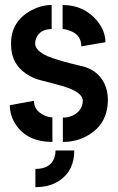

<svg xmlns="http://www.w3.org/2000/svg" viewBox="-20 -565 473 771"><path d="M122.1 186.5V113.3Q184.6 113.3 199.2 65.4Q203.1 52.7 203.1 39.1H278.3Q278.3 120.1 218.8 160.2Q179.7 186.5 122.1 186.5ZM19.5 -142.6 116.2 -160.2Q116.2 -122.1 156.2 -102.5Q173.8 -93.8 190.4 -93.8V4.9Q86.9 4.9 41 -68.4Q19.5 -103.5 19.5 -142.6ZM24.4 -390.6Q24.4 -480.5 107.4 -524.4Q147.5 -544.9 187.5 -544.9V-448.2Q140.6 -448.2 125 -411.1Q121.1 -400.4 121.1 -390.6Q121.1 -361.3 171.9 -338.9Q214.8 -321.3 302.7 -300.8Q370.1 -287.1 398.4 -231.4Q413.1 -201.2 413.1 -165Q413.1 -68.4 335 -22.5Q290 4.9 232.4 4.9V-92.8Q271.5 -92.8 296.9 -119.1Q312.5 -137.7 312.5 -160.2Q312.5 -194.3 236.3 -217.8Q220.7 -222.7 187.5 -231.4Q137.7 -243.2 117.2 -251Q44.9 -283.2 29.3 -345.7Q24.4 -366.2 24.4 -390.6ZM231.4 -448.2V-544.9Q317.4 -544.9 370.1 -481.4Q403.3 -440.4 403.3 -395.5L306.6 -378.9Q306.6 -428.7 252.9 -444.3Q241.2 -448.2 231.4 -448.2Z"/></svg>

Font: Post No Bills Jaffna
Style: Bold
Weight: 700
Designer: Kosala Senevirathne, Siva Puranthara, Lasantha Premarathna, Tharique Azeez
Foundry: Mooniak
Version: Version 1.220 ; ttfautohint (v1.6)